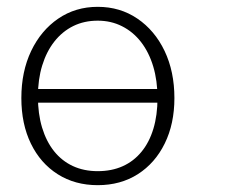

<svg xmlns="http://www.w3.org/2000/svg" viewBox="-20 -528 661 562"><path d="M266 14Q199.5 14 149 -18Q98.5 -50 70.5 -107.5Q42.5 -165 42.5 -241Q42.5 -318.5 71.2 -378.8Q100 -439 150.5 -473.5Q201 -508 266 -508Q331.5 -508 382.2 -473.5Q433 -439 461.8 -378.8Q490.5 -318.5 490.5 -241Q490.5 -165.5 462.2 -108Q434 -50.5 383.5 -18.2Q333 14 266 14ZM266 -27Q307 -27 339.2 -41.5Q371.5 -56 394.2 -83.8Q417 -111.5 429 -151.2Q441 -191 441 -241Q441 -292 428.5 -333.5Q416 -375 392.8 -405Q369.5 -435 337.2 -451.2Q305 -467.5 266 -467.5Q226.5 -467.5 194.5 -451.8Q162.5 -436 139.2 -406.5Q116 -377 103.5 -336.2Q91 -295.5 91 -245.5Q91 -195 103.2 -154.5Q115.5 -114 138.2 -85.5Q161 -57 193.2 -42Q225.5 -27 266 -27ZM75.5 -227.5V-267.5H457V-227.5Z"/></svg>

Font: Russolo 10pt ExtraLight
Style: Regular
Weight: 200
Designer: Micah Stupak-Hahn
Version: Version 1.000